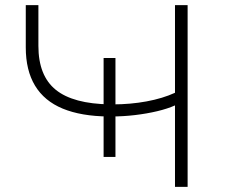

<svg xmlns="http://www.w3.org/2000/svg" viewBox="-20 -725 875 745"><path d="M659 0V-316Q630 -303 590 -293.5Q550 -284 504 -278.5Q458 -273 410 -273L428 -285V-116H382V-285L401 -273Q295 -274 223.5 -303.5Q152 -333 116 -392.5Q80 -452 80 -541V-705H129V-547Q129 -431 196.5 -376.5Q264 -322 407 -320L382 -310V-500H428V-310L418 -320Q486 -320 548.5 -331.5Q611 -343 659 -365V-705H708V0Z"/></svg>

Font: Nunito Sans 10pt Expanded ExtraLight
Style: Regular
Weight: 250
Width: 7
Designer: Vernon Adams
Foundry: Vernon Adams
Version: Version 3.101;gftools[0.9.27]